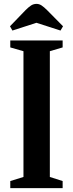

<svg xmlns="http://www.w3.org/2000/svg" viewBox="-20 -970 376 990"><path d="M33 0V-36.5L101 -57.5V-706L33 -725.5V-761.5H303V-725.5L237 -706V-57.5L303 -36.5V0ZM44 -812.5 31.5 -834.5 111.5 -917.5Q127.5 -933.5 140.2 -941.8Q153 -950 168.5 -950Q182 -950 194.5 -941.8Q207 -933.5 223 -917.5L305 -834.5L292 -812.5L168 -852.5Z"/></svg>

Font: Libre Caslon Condensed
Style: Bold
Weight: 700
Designer: Pablo Impallari, Rodrigo Fuenzalida, Katja Schimmel, Ertekin Erdin
Foundry: Pablo Impallari, Rodrigo Fuenzalida
Version: Version 2.000; ttfautohint (v1.8.4.7-5d5b);gftools[0.9.33]